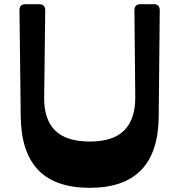

<svg xmlns="http://www.w3.org/2000/svg" viewBox="-20 -883 856 917"><path d="M73 -834Q73 -863 101 -863H167Q196 -863 196 -833L191 -420Q189 -315 242 -261Q295 -207 409 -207Q521 -207 574 -261Q627 -315 626 -420L622 -833Q622 -863 650 -863H715Q743 -863 743 -834L738 -326Q735 14 409 14Q244 14 162.5 -71Q81 -156 79 -326Z"/></svg>

Font: OpenDyslexic 3
Style: Regular
Weight: 400
Designer: Abelardo Gonzalez
Version: Version 1.000;PS 001.001;hotconv 1.0.56